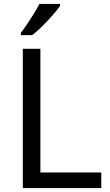

<svg xmlns="http://www.w3.org/2000/svg" viewBox="-20 -964 564 984"><path d="M97 0V-714H187V-80H499V0ZM288 -934Q276 -916 251 -887.5Q226 -859 197.5 -830.5Q169 -802 145 -784H87V-796Q102 -815 119.5 -841Q137 -867 154 -894.5Q171 -922 182 -944H288Z"/></svg>

Font: Noto Sans Old South Arabian
Style: Regular
Weight: 400
Designer: Monotype Design Team
Foundry: Monotype Imaging Inc.
Version: Version 2.001; ttfautohint (v1.8.4.7-5d5b)